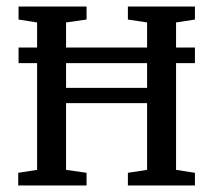

<svg xmlns="http://www.w3.org/2000/svg" viewBox="-20 -570 655 590"><path d="M579 -424V-376H521V-48L579 -39V0H373V-39L432 -48V-253H183V-48L246 -39V0H36V-39L94 -48V-376H37V-424H94V-501L37 -510V-550H246V-510L183 -501V-424H432V-501L373 -510V-550H579V-510L521 -501V-424ZM183 -300H432V-376H183Z"/></svg>

Font: Aikya Medium
Style: Regular
Weight: 500
Designer: Neelakash Kshetrimayum (Latin subset based on Merriweather by Eben Sorkin)
Foundry: Brand New Type
Version: Version 1.00 b005